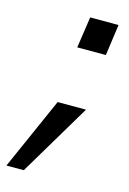

<svg xmlns="http://www.w3.org/2000/svg" viewBox="-149 -522 489 726"><g transform="rotate(15 95.5 -159.5)"><path d="M-49 152 76 -130H187L19 152ZM94 -349 112 -471H223L206 -349Z"/></g></svg>

Font: Hanken Grotesk Medium
Style: Italic
Weight: 500
Italic angle: -8°
Designer: Alfredo Marco Pradil
Foundry: Hanken Design Co.
Version: Version 3.013